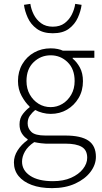

<svg xmlns="http://www.w3.org/2000/svg" viewBox="-20 -742 527 993"><path d="M249 231Q188 231 144 214.5Q100 198 76 168.5Q52 139 52 98Q52 66 71 36Q90 6 123 -18V-22Q105 -33 93 -52Q81 -71 81 -99Q81 -131 99 -153.5Q117 -176 133 -187V-191Q111 -211 92 -245.5Q73 -280 73 -323Q73 -372 95.5 -410.5Q118 -449 156.5 -470.5Q195 -492 242 -492Q262 -492 278.5 -488.5Q295 -485 305 -480H468V-443H356V-439Q378 -421 393.5 -392Q409 -363 409 -322Q409 -273 386.5 -235Q364 -197 326.5 -175Q289 -153 242 -153Q221 -153 200 -158.5Q179 -164 162 -173Q147 -161 135 -144.5Q123 -128 123 -104Q123 -78 142.5 -59.5Q162 -41 215 -41H318Q399 -41 437.5 -14.5Q476 12 476 69Q476 110 448 147Q420 184 369 207.5Q318 231 249 231ZM242 -188Q275 -188 303 -205Q331 -222 348.5 -252.5Q366 -283 366 -323Q366 -385 329.5 -420.5Q293 -456 242 -456Q191 -456 154 -420.5Q117 -385 117 -323Q117 -283 134.5 -252.5Q152 -222 180 -205Q208 -188 242 -188ZM254 195Q308 195 347.5 177.5Q387 160 409 132Q431 104 431 74Q431 34 402.5 17.5Q374 1 320 1H217Q210 1 193 -1Q176 -3 157 -7Q124 15 109 41.5Q94 68 94 94Q94 139 136 167Q178 195 254 195ZM253 -570Q202 -570 170.5 -593Q139 -616 123.5 -650.5Q108 -685 104 -717L137 -722Q141 -694 154.5 -667Q168 -640 192.5 -622Q217 -604 253 -604Q290 -604 314 -622Q338 -640 351.5 -667Q365 -694 369 -722L402 -717Q398 -685 382.5 -650.5Q367 -616 336 -593Q305 -570 253 -570Z"/></svg>

Font: Source Sans 3 Light
Style: Regular
Weight: 300
Designer: Paul D. Hunt
Foundry: Adobe
Version: Version 3.052;hotconv 1.1.0;makeotfexe 2.6.0